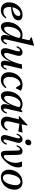

<svg xmlns="http://www.w3.org/2000/svg" viewBox="1827 -2632 818 4512"><g transform="rotate(90 2236.0 -376.0)"><path d="M216.5 12.7Q132.5 12.7 83.4 -37.9Q34.4 -88.6 34.4 -174.6Q34.4 -242.6 57.1 -300.8Q79.8 -359 120.5 -403Q161.2 -447.1 215.3 -471.7Q269.4 -496.3 332.2 -496.3Q392 -496.3 425 -470.8Q458 -445.4 458 -399.4Q458 -345.8 416.8 -306.6Q375.6 -267.4 298.5 -246.8Q221.5 -226.3 113.8 -226.3V-257.5Q181.9 -257.5 236.3 -275.8Q290.8 -294.1 322.9 -327Q355.1 -359.9 355.1 -404.2Q355.1 -423.7 344 -434.8Q333 -446 314.5 -446Q266.8 -446 228.1 -411.3Q189.4 -376.7 166.9 -318.2Q144.4 -259.8 144.4 -186.5Q144.4 -119.6 171.5 -83.1Q198.7 -46.7 248.7 -46.7Q290.4 -46.7 324.3 -63.9Q358.3 -81.1 388.4 -116.5L413.3 -99Q337.8 12.7 216.5 12.7Z M604.6 12.7Q556.1 12.7 527.2 -28.3Q498.4 -69.3 498.4 -139.1Q498.4 -214.2 522.3 -279Q546.3 -343.8 588.6 -392.5Q630.9 -441.1 687.4 -468.7Q743.9 -496.3 809.1 -496.3Q848.6 -496.3 883.2 -482.3Q917.8 -468.4 944 -441.5L899 -310Q899 -378.4 874.5 -414.3Q850.1 -450.3 802.6 -450.3Q768.3 -450.3 738.7 -433.8Q709.2 -417.4 685.2 -387.8Q661.2 -358.2 644.1 -319.1Q627 -280 617.7 -235.2Q608.4 -190.4 608.4 -142.1Q608.4 -65.8 655.1 -65.8Q684.3 -65.8 715.7 -93.9Q747 -122 777.3 -172Q807.6 -222 833.4 -289.8Q859.2 -357.6 877.9 -437.2L926 -430.9L884.2 -207.1H823.2Q772.2 -89.1 721.4 -38.2Q670.7 12.7 604.6 12.7ZM880.4 12.7Q830.6 12.7 811.1 -24Q791.5 -60.7 806.9 -126.9L936.1 -691.4L959.4 -640.8L855.6 -697L859.8 -713.1L1037.1 -765H1056.3L910.4 -127.5Q901.6 -88.1 905.8 -67.4Q909.9 -46.7 925.4 -46.7Q944.1 -46.7 960.8 -65.9Q977.6 -85.1 1000.1 -130.8L1025.1 -119.8Q1006.5 -60.2 967.1 -23.7Q927.7 12.7 880.4 12.7Z M1204.6 12.7Q1142.8 12.7 1121.8 -34.6Q1100.8 -81.9 1125 -166.6L1179 -356.1Q1189.8 -392.3 1185.1 -414.6Q1180.5 -436.9 1164 -436.9Q1146.1 -436.9 1129 -417.7Q1111.8 -398.5 1089.3 -352.8L1064.3 -363.8Q1082.9 -424.4 1122.8 -460.4Q1162.7 -496.3 1209 -496.3Q1261.9 -496.3 1282.1 -459.2Q1302.3 -422.2 1284.7 -358.5L1238.1 -194.3Q1219.6 -129.3 1224.7 -97.6Q1229.7 -65.8 1257.6 -65.8Q1288.2 -65.8 1320.8 -95.9Q1353.4 -125.9 1385.1 -180.8Q1416.8 -235.8 1444.2 -309.3Q1471.7 -382.8 1491 -468.8H1538.6L1482.1 -221.1H1432.3Q1332 12.7 1204.6 12.7ZM1481.9 13.1Q1434.6 13.1 1416.2 -24.9Q1397.9 -62.8 1412.4 -126.5L1494.4 -483.6H1597.9L1516 -127.2Q1507.2 -87.7 1510.9 -67Q1514.7 -46.3 1530.1 -46.3Q1548 -46.3 1562.7 -65.1Q1577.4 -83.9 1593.4 -125.5L1620 -119.5Q1604.7 -59.8 1566.9 -23.4Q1529.1 13.1 1481.9 13.1Z M1855.9 12.7Q1773.5 12.7 1725.4 -37.9Q1677.4 -88.6 1677.4 -174.6Q1677.4 -242.6 1700.1 -300.8Q1722.8 -359 1763.5 -403Q1804.2 -447.1 1858.3 -471.7Q1912.4 -496.3 1975.2 -496.3Q2011.5 -496.3 2047.2 -485.9Q2082.8 -475.5 2113.1 -455.7L2055 -340.1H2038.7L1957.7 -469.2H2034.8V-412.9Q2026.4 -423.8 2014.3 -430.8Q2002.3 -437.8 1988.8 -441.4Q1975.3 -445.1 1961.4 -445.1Q1912.7 -445.1 1873.1 -410.8Q1833.5 -376.5 1810.4 -318.6Q1787.4 -260.7 1787.4 -188.3Q1787.4 -120.5 1814.1 -83.7Q1840.8 -46.8 1889.9 -46.8Q1931.2 -46.8 1964.4 -64.4Q1997.5 -82 2026.5 -118.3L2051.8 -101.5Q2016.9 -45.1 1967.4 -16.2Q1917.9 12.7 1855.9 12.7Z M2230.6 12.7Q2182.1 12.7 2153.2 -28.3Q2124.4 -69.3 2124.4 -139.1Q2124.4 -214.2 2148.3 -279Q2172.3 -343.8 2214.6 -392.5Q2256.9 -441.1 2313.4 -468.7Q2369.9 -496.3 2435.1 -496.3Q2474.6 -496.3 2509.2 -482.3Q2543.8 -468.4 2570 -441.5L2525 -310Q2525 -378.4 2500.5 -414.3Q2476.1 -450.3 2428.6 -450.3Q2394.3 -450.3 2364.7 -433.8Q2335.2 -417.4 2311.2 -387.8Q2287.2 -358.2 2270.1 -319.1Q2253 -280 2243.7 -235.2Q2234.4 -190.4 2234.4 -142.1Q2234.4 -65.8 2281.1 -65.8Q2310.3 -65.8 2341.7 -93.9Q2373 -122 2403.3 -172Q2433.6 -222 2459.4 -289.8Q2485.2 -357.6 2503.9 -437.2L2552 -430.9L2510.2 -207.1H2449.2Q2398.2 -89.1 2347.4 -38.2Q2296.7 12.7 2230.6 12.7ZM2506.4 12.7Q2456.6 12.7 2437.1 -24Q2417.5 -60.7 2432.9 -126.9L2505.9 -445.7H2523.4L2600.6 -491.3H2619.8L2536.4 -127.5Q2527.6 -88.1 2531.8 -67.4Q2535.9 -46.7 2551.4 -46.7Q2570.1 -46.7 2586.8 -65.9Q2603.6 -85.1 2626.1 -130.8L2651.1 -119.8Q2632.5 -60.2 2593.1 -23.7Q2553.7 12.7 2506.4 12.7Z M2858.6 12.7Q2780.7 12.7 2744.8 -38.8Q2708.9 -90.4 2728.3 -175.5L2795.3 -465.6L2825.5 -410.2H2711.1L2712 -426.8L2911.2 -610.1H2931.9L2836.2 -195.2Q2821.6 -133 2838.5 -99Q2855.4 -65 2900.9 -65Q2939.4 -65 2970.9 -86.2Q3002.3 -107.3 3023 -147.7L3049.5 -135.9Q3033.7 -91.3 3004.5 -58Q2975.3 -24.7 2937.8 -6Q2900.2 12.7 2858.6 12.7ZM3062.4 -397 2840.7 -431.7 2850.2 -469.4 3080.6 -495.1H3094.4L3073.1 -403.5Z M3235.7 12.7Q3183.7 12.7 3164.1 -24.8Q3144.4 -62.3 3160.9 -125.1L3223.9 -356.1Q3234.8 -393.5 3230.6 -415.2Q3226.5 -436.9 3210 -436.9Q3176.5 -436.9 3146.9 -357.7L3120.3 -363.8Q3135.6 -423.9 3173.7 -460.1Q3211.7 -496.3 3258.2 -496.3Q3306.4 -496.3 3326.5 -458.5Q3346.6 -420.6 3329.6 -361.1L3265.9 -127.5Q3255.9 -90.3 3259.7 -68.5Q3263.5 -46.7 3280.6 -46.7Q3299.4 -46.7 3316.1 -65.9Q3332.8 -85.1 3355.4 -130.8L3380.4 -119.8Q3361.7 -60.2 3322.3 -23.7Q3282.9 12.7 3235.7 12.7ZM3317.6 -559.6Q3291.5 -559.6 3275.2 -575.9Q3258.8 -592.3 3258.8 -617.3Q3258.8 -655.4 3280.6 -679.2Q3302.4 -703.1 3336.1 -703.1Q3362.3 -703.1 3378.6 -686.9Q3395 -670.6 3395 -645.4Q3395 -608.2 3373.7 -583.9Q3352.4 -559.6 3317.6 -559.6Z M3602.3 12.7Q3525 12.7 3523.6 -106.4L3518 -374.9Q3517 -406.7 3509.7 -421.8Q3502.4 -436.9 3488.3 -436.9Q3471.7 -436.9 3455.7 -417.7Q3439.6 -398.5 3417.1 -352.8L3392.1 -363.8Q3410.7 -423.9 3449 -460.1Q3487.3 -496.3 3530.5 -496.3Q3575.8 -496.3 3597.1 -469.5Q3618.4 -442.7 3619.4 -384.8L3625.3 -88.1Q3626.3 -71.3 3632.3 -64.1Q3638.4 -56.8 3650.8 -56.8Q3677.8 -56.8 3706.7 -81.7Q3735.6 -106.6 3759.6 -149.9Q3783.7 -193.1 3796.6 -248.3Q3809.5 -303.4 3805.7 -363.8Q3801.9 -424.3 3774.6 -483.6H3895Q3918.4 -434 3914.5 -378.7Q3910.6 -323.4 3888.1 -267.5Q3865.7 -211.7 3830.4 -161.5Q3795.1 -111.4 3754.3 -72.1Q3713.5 -32.8 3673.8 -10.1Q3634.1 12.7 3602.3 12.7Z M4139.2 12.7Q4086.7 12.7 4047.7 -10.4Q4008.8 -33.4 3987.8 -76Q3966.7 -118.5 3966.7 -175.9Q3966.7 -243.6 3989.8 -301.3Q4012.8 -359 4053.5 -403.3Q4094.2 -447.5 4148.2 -471.9Q4202.2 -496.3 4264.8 -496.3Q4317.5 -496.3 4356.4 -473.2Q4395.2 -450.2 4416.2 -407.7Q4437.3 -365.3 4437.3 -307.7Q4437.3 -240.8 4414.2 -182.7Q4391.2 -124.6 4350.5 -80.3Q4309.9 -36.1 4255.9 -11.7Q4202 12.7 4139.2 12.7ZM4157.7 -35.4Q4194.5 -35.4 4222.6 -56.7Q4250.7 -77.9 4271.5 -112.3Q4292.2 -146.7 4305.5 -187Q4318.7 -227.3 4325 -265.6Q4331.3 -303.8 4331.3 -331.5Q4331.3 -385.9 4308.5 -417Q4285.8 -448.2 4246.3 -448.2Q4209.5 -448.2 4181.4 -426.9Q4153.3 -405.7 4132.6 -371.3Q4111.8 -336.9 4098.5 -296.6Q4085.3 -256.3 4079 -218.4Q4072.7 -180.6 4072.7 -152.1Q4072.7 -98.7 4095.5 -67.1Q4118.3 -35.4 4157.7 -35.4Z"/></g></svg>

Font: Platypi Light
Style: Italic
Weight: 300
Italic angle: -13°
Designer: David Sargent
Foundry: Bolt Cutter Type
Version: Version 1.200